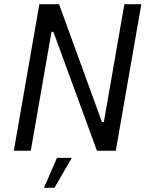

<svg xmlns="http://www.w3.org/2000/svg" viewBox="-20 -720 709 917"><path d="M46 0H127L226 -568H235L443 0H533L655 -700H574L476 -137H467L262 -700H168ZM190 177H240L323 34H252Z"/></svg>

Font: Fixel Text 20240404
Style: Italic
Weight: 400
Width: 4
Italic angle: -10°
Designer: AlfaBravo + MacPaw
Foundry: Kyrylo Tkachov, Marchela Mozhyna, Serhii Makarenko, Maria Weinstein, Zakhar Kryvoshyya
Version: Version 1.211;Glyphs 3.2 (3225)